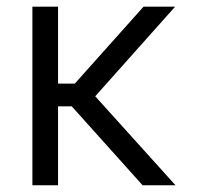

<svg xmlns="http://www.w3.org/2000/svg" viewBox="-20 -550 619 570"><path d="M152.3 -301.8H202.1L406.2 -530.3H500L262.7 -264.2L501 0H403.3L192.9 -234.4H152.3V0H76.2V-530.3H152.3Z"/></svg>

Font: Pretendard JP Light
Style: Regular
Weight: 300
Designer: Base glyphs from Inter by Rasmus Andersson; Hangeul glyphs from Noto Sans CJK(Source Han Sans) by Jang Soo-young and Kan
Foundry: Kil Hyung-jin
Version: Version 1.309